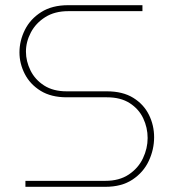

<svg xmlns="http://www.w3.org/2000/svg" viewBox="-20 -720 669 740"><path d="M78 0V-23H386Q440 -23 476.5 -47.5Q513 -72 531 -110Q549 -148 549 -188Q549 -228 532 -264Q515 -300 480 -322.5Q445 -345 392 -345H237Q177 -345 136.5 -370Q96 -395 75.5 -435Q55 -475 55 -518Q55 -563 76 -605Q97 -647 139 -673.5Q181 -700 243 -700H529V-677H243Q191 -677 154.5 -654Q118 -631 99 -595Q80 -559 80 -521Q80 -484 97.5 -448.5Q115 -413 150 -390.5Q185 -368 237 -368H392Q453 -368 493.5 -343Q534 -318 554 -277.5Q574 -237 574 -191Q574 -144 553.5 -100Q533 -56 491 -28Q449 0 386 0Z"/></svg>

Font: MuseoModerno SemiBold Thin
Style: Regular
Weight: 250
Version: Version 1.001